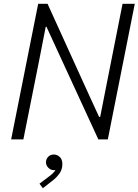

<svg xmlns="http://www.w3.org/2000/svg" viewBox="-20 -740 735 1019"><path d="M39.1 0 182.6 -719.7H232.4L455.6 -229L505.9 -119.6H511.7L547.9 -303.2L630.4 -719.7H695.3L552.2 0H502L277.3 -487.8L226.6 -598.1H222.7L188 -420.4L104 0ZM207.5 258.8 189.5 234.9 240.7 196.3Q252 188 260.7 179.4Q269.5 170.9 274.7 161.4Q279.8 151.9 279.8 140.6H291.5Q288.6 149.9 282.7 156.5Q276.9 163.1 265.1 163.1Q250.5 163.1 237.3 150.9Q224.1 138.7 224.1 120.6Q224.1 105 235.4 92.5Q246.6 80.1 265.6 80.1Q283.2 80.1 297.1 93Q311 106 311 130.9Q311 160.2 294.7 182.1Q278.3 204.1 261.2 216.8Z"/></svg>

Font: Reddit Sans Light
Style: Italic
Weight: 300
Italic angle: -11.25°
Designer: Stephen Hutchings
Version: Version 1.013